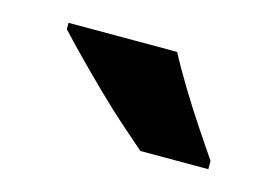

<svg xmlns="http://www.w3.org/2000/svg" viewBox="-39 -832 422 292"><g transform="rotate(15 171.5 -686.0)"><path d="M211 -766Q222 -745 239 -717Q256 -689 274 -662Q292 -635 303 -619V-606H196Q182 -618 160 -637.5Q138 -657 115 -679.5Q92 -702 72 -722.5Q52 -743 40 -756V-766Z"/></g></svg>

Font: Noto Sans Ethiopic Condensed ExtraBold
Style: Regular
Weight: 800
Width: 3
Designer: Monotype Design Team
Foundry: Monotype Imaging Inc.
Version: Version 2.102; ttfautohint (v1.8.4.7-5d5b)